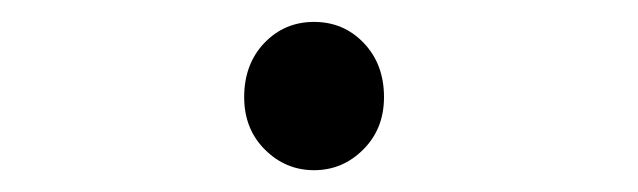

<svg xmlns="http://www.w3.org/2000/svg" viewBox="-20 -444 588 177"><path d="M205.1 -354.5Q205.1 -384.8 223.6 -404.3Q242.2 -423.8 269.5 -423.8Q296.9 -423.8 315.4 -404.3Q334 -384.8 334 -354.5Q334 -325.2 314.9 -306.2Q295.9 -287.1 269.5 -287.1Q243.2 -287.1 224.1 -306.2Q205.1 -325.2 205.1 -354.5Z"/></svg>

Font: Bpmf GenYo Gothic R
Style: R
Weight: 400
Foundry: But Ko
Version: Version 1.320